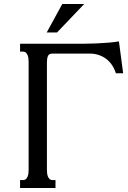

<svg xmlns="http://www.w3.org/2000/svg" viewBox="-20 -933 636 953"><path d="M255.4 0H79.6V-39.1H94.2Q103 -39.1 108.4 -43.9Q113.8 -48.8 116.9 -56.4Q120.1 -64 121.1 -73.2Q122.1 -82.5 122.1 -91.3V-624.5Q122.1 -633.3 121.1 -642.6Q120.1 -651.9 116.9 -659.4Q113.8 -667 108.4 -671.9Q103 -676.8 94.2 -676.8H79.6V-715.8H352.5Q373 -715.8 400.9 -716.1Q428.7 -716.3 458.7 -717.5Q488.8 -718.8 518.1 -721.2Q547.4 -723.6 570.3 -727.5L591.3 -569.3H555.2Q547.4 -594.2 534.2 -612.5Q521 -630.9 504.2 -642.8Q487.3 -654.8 467.5 -660.9Q447.8 -667 426.8 -667H240.2Q222.7 -667 217.8 -654.5Q212.9 -642.1 212.9 -624.5V-91.3Q212.9 -82.5 213.9 -73.2Q214.8 -64 218 -56.4Q221.2 -48.8 226.6 -43.9Q231.9 -39.1 240.7 -39.1H255.4ZM289.1 -913.1H397.9L263.2 -772H211.9Z"/></svg>

Font: Arian Grqi
Style: Regular
Weight: 400
Designer: Ruben Hakobyan (Tarumian)
Foundry: Ruben Hakobyan (Tarumian)
Version: Version 1.003